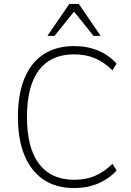

<svg xmlns="http://www.w3.org/2000/svg" viewBox="-20 -947 667 975"><path d="M356 8Q265 8 201.5 -34.5Q138 -77 104.5 -157.5Q71 -238 71 -353Q71 -468 104 -548.5Q137 -629 201 -671Q265 -713 356 -713Q423 -713 477.5 -690.5Q532 -668 572 -624L551 -590Q508 -632 461.5 -651.5Q415 -671 356 -671Q239 -671 178 -591Q117 -511 117 -353Q117 -195 178.5 -114.5Q240 -34 357 -34Q415 -34 461.5 -53.5Q508 -73 551 -115L572 -81Q532 -38 477.5 -15Q423 8 356 8ZM221 -765 332 -927H380L491 -765H455L356 -888L257 -765Z"/></svg>

Font: Nunito Sans 10pt SemiCondensed ExtraLight
Style: Regular
Weight: 250
Width: 4
Designer: Vernon Adams
Foundry: Vernon Adams
Version: Version 3.101;gftools[0.9.27]